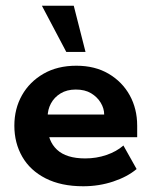

<svg xmlns="http://www.w3.org/2000/svg" viewBox="-20 -639 528 669"><path d="M270 10Q193 10 139 -17.5Q85 -45 57.5 -93Q30 -141 30 -201Q30 -260 56.5 -307Q83 -354 131.5 -382Q180 -410 246 -410Q311 -410 358.5 -382Q406 -354 432 -307Q458 -260 458 -201V-161H95V-240H343Q343 -261 331 -281Q319 -301 297.5 -314Q276 -327 244 -327Q213 -327 191 -313.5Q169 -300 157.5 -278.5Q146 -257 146 -232V-201Q146 -148 178.5 -117.5Q211 -87 277 -87Q316 -87 351 -99Q386 -111 410 -132L456 -50Q424 -23 374.5 -6.5Q325 10 270 10ZM211 -458 126 -619H237L278 -458Z"/></svg>

Font: Rokkitt SemiBold
Style: Bold
Weight: 700
Version: Version 3.103